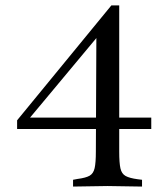

<svg xmlns="http://www.w3.org/2000/svg" viewBox="-20 -475 598 707"><path d="M249 212V187L265 184Q296 180 310 172Q324 164 328.5 144Q333 124 333 83L335 -368L360 -365L64 -10L67 -42H350V0H43V-32L390 -455H419V83Q419 125 423.5 145Q428 165 442.5 173Q457 181 487 185L503 187V212L376 210ZM406 0V-42H537V0Z"/></svg>

Font: Baskervville Medium
Style: Regular
Weight: 500
Version: Version 1.100